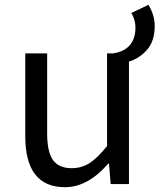

<svg xmlns="http://www.w3.org/2000/svg" viewBox="-20 -765 663 798"><path d="M250 13Q85 13 85 -199V-543H176V-210Q176 -134 200 -100Q224 -66 278 -66Q319 -66 352 -87Q385 -108 425 -158V-543H449Q543 -557 543 -651Q543 -682 526 -711L597 -745Q623 -702 623 -657Q623 -595 592 -559Q561 -523 516 -509V0H440L433 -85H430Q345 13 250 13Z"/></svg>

Font: Noto Sans SC
Style: Regular
Weight: 400
Designer: Ryoko NISHIZUKA  (kana, bopomofo & ideographs); Paul D. Hunt (Latin, Greek & Cyrillic); Sandoll Communications , Soo-you
Foundry: Adobe
Version: Version 2.002;hotconv 1.0.116;makeotfexe 2.5.65601